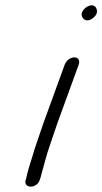

<svg xmlns="http://www.w3.org/2000/svg" viewBox="-20 -693 380 713"><path d="M140.8 -234.6C131.4 -208.8 121.3 -175.6 112.8 -152.1C108.6 -140.5 104.4 -127 100.7 -113.4C92 -85.5 82.5 -57.3 76.9 -28.9L74.5 -22.3C68.8 8.4 118.8 7.9 128.1 -26.6L130.3 -32.6C131.3 -37.2 132.9 -43.5 135.8 -53.4C144.9 -84.2 153.4 -120.7 164.8 -152.1C174 -177.5 183.5 -208.9 192.8 -234.6L272.5 -453.5C277.6 -467.6 271 -480 256.1 -480C241.3 -480 225.6 -467.6 220.5 -453.5ZM324 -624.9C347 -641.2 339.9 -659.1 335.9 -665.3C320.6 -689.4 269.8 -653.3 286.5 -627.8C290.1 -622.1 301.3 -608.9 324 -624.9Z"/></svg>

Font: Take Off
Style: Moose
Weight: 400
Foundry: Cannot Into Space Fonts
Version: Version 0.89